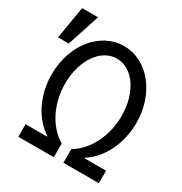

<svg xmlns="http://www.w3.org/2000/svg" viewBox="-223 -905 982 1037"><g transform="rotate(30 268.0 -387.0)"><path d="M290 -632C390 -632 466 -521 466 -376C466 -251 410 -139 320 -85V0H541V-78H408V-82C498 -140 554 -256 554 -383C554 -566 438 -710 290 -710C142 -710 26 -566 26 -383C26 -256 82 -140 172 -82V-78H39V0H260V-85C170 -139 114 -251 114 -376C114 -521 190 -632 290 -632ZM89 -774H-10L-44 -572H23Z"/></g></svg>

Font: CommitMono-dimboump
Style: Regular
Weight: 400
Monospace: yes
Designer: Eigil Nikolajsen
Foundry: Eigil Nikolajsen
Version: Version 1.143